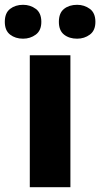

<svg xmlns="http://www.w3.org/2000/svg" viewBox="-53 -779 417 799"><path d="M240 0H71V-549H240ZM-33 -688Q-33 -725 -11 -742Q11 -759 43 -759Q73 -759 96 -742Q119 -725 119 -688Q119 -652 96 -635Q73 -618 43 -618Q11 -618 -11 -635Q-33 -652 -33 -688ZM192 -688Q192 -725 213.5 -742Q235 -759 268 -759Q298 -759 321 -742Q344 -725 344 -688Q344 -652 321 -635Q298 -618 268 -618Q235 -618 213.5 -635Q192 -652 192 -688Z"/></svg>

Font: Noto Sans Canadian Aboriginal ExtraBold
Style: Regular
Weight: 800
Designer: Monotype Design Team, Typotheque's Kevin King
Foundry: Monotype Imaging Inc.
Version: Version 2.004; ttfautohint (v1.8.4.7-5d5b)